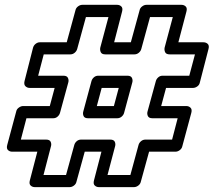

<svg xmlns="http://www.w3.org/2000/svg" viewBox="-20 -746 880 791"><path d="M9.8 -148.9 46.9 -287.1Q48.8 -296.4 57.6 -302.7Q66.4 -309.1 75.2 -309.1H185.1L205.1 -383.8H102.1Q92.3 -383.8 85 -390.6Q77.6 -397.5 81.1 -412.1L116.2 -549.8Q119.1 -559.6 127.2 -565.7Q135.3 -571.8 144 -571.8H254.9L291 -704.1Q293 -713.4 301.5 -719.7Q310.1 -726.1 318.8 -726.1H462.9Q472.7 -726.1 479.7 -719.5Q486.8 -712.9 482.9 -698.2L450.2 -571.8H519L555.2 -704.1Q557.1 -713.4 565.7 -719.7Q574.2 -726.1 583 -726.1H728Q737.8 -726.1 744.9 -719.5Q752 -712.9 748 -698.2L714.8 -571.8H817.9Q828.6 -571.8 835.7 -565.2Q842.8 -558.6 838.9 -543.9L803.2 -405.8Q801.3 -396 792.7 -389.9Q784.2 -383.8 774.9 -383.8H664.1L644 -309.1H748Q757.8 -309.1 764.9 -302.2Q772 -295.4 768.1 -280.8L731 -143.1Q729 -133.8 720.5 -127.4Q711.9 -121.1 703.1 -121.1H594.2L560.1 2.9Q558.1 12.2 549.6 18.6Q541 24.9 532.2 24.9H387.2Q377.4 24.9 370.4 18.3Q363.3 11.7 367.2 -2.9L397.9 -121.1H329.1L294.9 2.9Q293 12.2 284.4 18.6Q275.9 24.9 267.1 24.9H123Q113.3 24.9 106.2 18.3Q99.1 11.7 103 -2.9L133.8 -121.1H29.8Q20 -121.1 12.9 -127.7Q5.9 -134.3 9.8 -148.9ZM65.9 -170.9H169.9Q184.6 -170.9 188.7 -161.9Q192.9 -152.8 189.9 -143.1L159.2 -24.9H252L286.1 -148.9Q288.6 -157.7 296.1 -164.3Q303.7 -170.9 314 -170.9H434.1Q448.7 -170.9 452.9 -161.9Q457 -152.8 454.1 -143.1L422.9 -24.9H517.1L550.8 -148.9Q553.2 -157.7 561 -164.3Q568.8 -170.9 579.1 -170.9H689L711.9 -258.8H607.9Q593.3 -258.8 589.1 -268.1Q585 -277.3 587.9 -287.1L622.1 -412.1Q624.5 -420.9 632.1 -427.5Q639.6 -434.1 649.9 -434.1H759.8L783.2 -522H679.2Q664.6 -522 660.4 -530.8Q656.2 -539.6 658.2 -549.8L691.9 -675.8H598.1L562 -543.9Q559.6 -535.2 551.8 -528.6Q543.9 -522 534.2 -522H414.1Q399.4 -522 395.3 -530.8Q391.1 -539.6 393.1 -549.8L426.8 -675.8H334L297.9 -543.9Q295.4 -535.2 287.6 -528.6Q279.8 -522 270 -522H160.2L137.2 -434.1H241.2Q255.9 -434.1 260 -424.8Q264.2 -415.5 261.2 -405.8L227.1 -280.8Q224.6 -272 217 -265.4Q209.5 -258.8 199.2 -258.8H88.9ZM323.2 -287.1 356.9 -412.1Q359.4 -420.9 366.9 -427.5Q374.5 -434.1 384.8 -434.1H504.9Q519.5 -434.1 523.7 -424.8Q527.8 -415.5 524.9 -405.8L491.2 -280.8Q488.8 -272 481 -265.4Q473.1 -258.8 462.9 -258.8H342.8Q328.1 -258.8 324.2 -268.1Q320.3 -277.3 323.2 -287.1ZM378.9 -309.1H449.2L469.2 -383.8H398.9Z"/></svg>

Font: Trueno ExtraBold Outline
Style: Italic
Weight: 800
Width: 6
Designer: Julieta Ulanovsky
Foundry: Julieta Ulanovsky
Version: Version 3.001b | FøM Fix